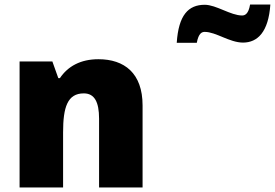

<svg xmlns="http://www.w3.org/2000/svg" viewBox="-20 -823 1207 843"><path d="M756 -635H844C852 -678 867 -683 879 -683C928 -683 988 -636 1047 -636C1111 -636 1159 -683 1167 -803H1078C1071 -761 1055 -755 1043 -755C993 -755 929 -802 879 -802C807 -802 764 -757 756 -635ZM412 -563C334 -563 278 -532 243 -480H236L210 -553H66V0H257V-242C257 -352 276 -413 348 -413C395 -413 415 -375 415 -302V0H606V-360C606 -502 526 -563 412 -563Z"/></svg>

Font: Noto Sans Thai Looped Black
Style: Regular
Weight: 900
Designer: Sasikarn Vongin, Ben Mitchell
Foundry: The Fontpad Ltd
Version: Version 1.001